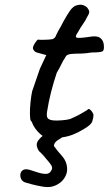

<svg xmlns="http://www.w3.org/2000/svg" viewBox="-20 -578 456 805"><path d="M174 -2Q163 -4 150.5 -14.5Q138 -25 128 -39Q118 -53 115 -63Q115 -65 112.5 -68Q110 -71 110 -71Q106 -74 105.5 -97.5Q105 -121 108 -150Q111 -179 115 -196Q120 -212 130 -239.5Q140 -267 147 -289L174 -347L134 -358Q127 -360 122.5 -366Q118 -372 118 -376Q118 -384 127 -398Q136 -412 140 -412Q145 -411 158.5 -411Q172 -411 185 -412Q198 -413 201 -414Q205 -416 209 -419.5Q213 -423 215 -430Q220 -441 224 -448Q228 -455 235 -467Q242 -480 246.5 -489Q251 -498 261 -514Q266 -521 272 -531Q278 -541 287 -548Q296 -556 313 -558Q330 -560 345 -547Q353 -537 354 -529.5Q355 -522 346 -508Q338 -491 327.5 -476.5Q317 -462 308 -445Q292 -423 302 -420Q312 -417 358 -424Q387 -429 400 -419Q413 -409 415 -392Q418 -368 410 -363Q402 -358 364 -358Q340 -354 323 -353.5Q306 -353 298 -353Q285 -352 281 -352Q277 -352 269 -350Q261 -348 257.5 -343.5Q254 -339 250 -331Q246 -327 238 -310Q230 -293 218 -273Q204 -231 194 -191.5Q184 -152 178 -114Q174 -93 179 -84Q184 -75 205 -73Q216 -72 238 -73.5Q260 -75 274 -79Q285 -84 297 -89.5Q309 -95 319 -101Q328 -106 337 -111.5Q346 -117 346 -117Q351 -125 359.5 -117Q368 -109 372 -97Q372 -85 367 -69.5Q362 -54 330 -36Q285 -8 242.5 -2.5Q200 3 174 -2ZM195 205Q180 208 156.5 204Q133 200 112.5 194.5Q92 189 86 187Q74 183 69 173Q64 163 65.5 152Q67 141 76.5 135Q86 129 104 134Q120 139 138.5 145Q157 151 172.5 151Q188 151 195 137Q202 126 195 115Q188 104 177 92Q170 83 162.5 74.5Q155 66 144 56Q136 45 134 31.5Q132 18 149 0.5Q166 -17 214 -41L262 -13Q237 -1 221.5 10Q206 21 206 34Q220 54 237 72.5Q254 91 259 111Q265 135 257 155Q249 175 232 188Q215 201 195 205Z"/></svg>

Font: Caveat SemiBold
Style: Regular
Weight: 600
Designer: Pablo Impallari
Foundry: Pablo Impallari
Version: Version 2.000